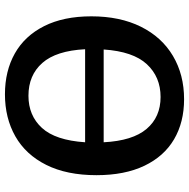

<svg xmlns="http://www.w3.org/2000/svg" viewBox="-14 -739 764 776"><g transform="rotate(-90 368.0 -351.0)"><path d="M690 -364Q690 -248 648 -163.5Q606 -79 530 -34Q454 11 355 11Q262 11 193 -29.5Q124 -70 86 -149.5Q48 -229 48 -343Q48 -463 89.5 -546Q131 -629 205 -671Q279 -713 375 -713Q469 -713 540 -673Q611 -633 650.5 -554.5Q690 -476 690 -364ZM181 -389H557Q551 -506 501.5 -562Q452 -618 369 -618Q289 -618 239 -563.5Q189 -509 181 -389ZM556 -314H181Q187 -197 235 -140.5Q283 -84 364 -84Q445 -84 496.5 -139.5Q548 -195 556 -314Z"/></g></svg>

Font: Bitter Pro SemiBold
Style: Regular
Weight: 600
Designer: Sol Matas, and Bitter project Authors
Foundry: Sol Matas
Version: Version 1.010